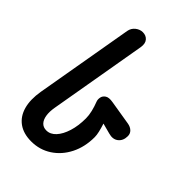

<svg xmlns="http://www.w3.org/2000/svg" viewBox="-270 -1035 1149 1149"><g transform="rotate(45 305.0 -460.5)"><path d="M222.5 6.5Q157 6.5 114.5 -24Q72 -54.5 56.2 -111Q40.5 -167.5 53.5 -244.5L161.5 -867.5Q166.5 -895 187.8 -911.8Q209 -928.5 233 -928.5Q260.5 -928.5 276.5 -910.2Q292.5 -892 287.5 -858L180 -236.5Q173 -196.5 177.8 -166.8Q182.5 -137 198.2 -120.5Q214 -104 240 -104Q273.5 -104 299.8 -132.5Q326 -161 341.5 -210.5Q357 -260 357 -323Q357 -349 349.8 -379Q342.5 -409 331 -438.5Q325.5 -452.5 328.8 -470Q332 -487.5 348.8 -498.8Q365.5 -510 400.5 -504L556 -478.5Q580 -474.5 594.8 -460.5Q609.5 -446.5 609.5 -425Q609.5 -386 584 -366Q558.5 -346 519 -357.5L453 -375Q462.5 -345.5 468 -321.8Q473.5 -298 473.5 -280.5Q473.5 -198 440.8 -133Q408 -68 351 -30.8Q294 6.5 222.5 6.5Z"/></g></svg>

Font: Edu AU VIC WA NT Hand SemiBold
Style: Regular
Weight: 600
Version: Version 1.001